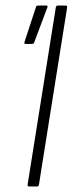

<svg xmlns="http://www.w3.org/2000/svg" viewBox="-20 -675 263 695"><path d="M86 0Q79 0 80 -7L182 -648Q183 -655 190 -655H217Q224 -655 223 -648L121 -7Q120 0 114 0ZM73 -516Q66 -516 69 -524L110 -649Q111 -653 113.5 -654Q116 -655 119 -655H147Q151 -655 152 -653Q153 -651 151 -647L104 -522Q103 -518 100.5 -517Q98 -516 94 -516Z"/></svg>

Font: Sofia Sans Extra Condensed Light
Style: Italic
Weight: 300
Italic angle: -9°
Version: Version 4.100